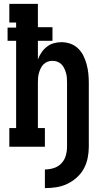

<svg xmlns="http://www.w3.org/2000/svg" viewBox="-20 -755 540 988"><path d="M211 213V117Q234 117 256.5 110Q279 103 295.5 86Q312 69 318.5 46Q325 23 325 0V-330Q325 -343 324 -355.5Q323 -368 319.5 -380Q316 -392 310.5 -403.5Q305 -415 296 -424Q287 -433 275 -437.5Q263 -442 250 -442Q237 -442 225 -437.5Q213 -433 204 -424Q195 -415 189.5 -403.5Q184 -392 180.5 -380Q177 -368 176 -355.5Q175 -343 175 -330V-96H211V0H28V-96H63V-545H19V-613H63V-639H28V-735H175V-615H250V-545H175V-449Q182 -468 193.5 -485Q205 -502 221 -514.5Q237 -527 256.5 -532.5Q276 -538 296 -538Q320 -538 342.5 -530Q365 -522 382 -505.5Q399 -489 409.5 -467.5Q420 -446 426 -423.5Q432 -401 434.5 -377.5Q437 -354 437 -330V0Q437 29 431 58.5Q425 88 411 113.5Q397 139 374.5 159Q352 179 325.5 191.5Q299 204 269.5 208.5Q240 213 211 213Z"/></svg>

Font: Iosevka Slab
Style: Bold
Weight: 700
Monospace: yes
Designer: Belleve Invis
Foundry: Belleve Invis
Version: Version 11.1.1; ttfautohint (v1.8.3)